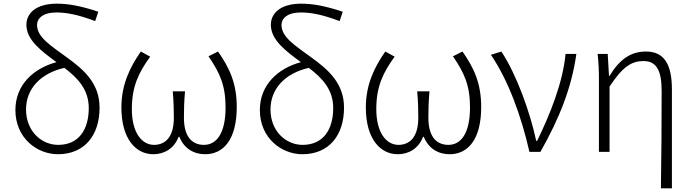

<svg xmlns="http://www.w3.org/2000/svg" viewBox="-20 -828 3774 1047"><path d="M296 13C440 13 523 -89 523 -241C523 -374 437 -448 346 -514C257 -579 182 -625 182 -692C182 -727 213 -760 288 -760C339 -760 401 -750 499 -713L516 -764C420 -796 352 -808 290 -808C174 -808 124 -754 124 -693C124 -610 204 -551 288 -489C161 -455 64 -364 64 -228C64 -76 181 13 296 13ZM331 -458C403 -403 464 -341 464 -239C464 -123 411 -38 297 -38C206 -38 122 -113 122 -231C122 -343 200 -428 331 -458Z M816 13C875 13 929 -17 954 -82H958C984 -17 1038 13 1099 13C1199 13 1271 -68 1271 -244C1271 -375 1231 -458 1169 -547L1117 -521C1180 -429 1210 -361 1210 -242C1210 -101 1161 -38 1092 -38C1037 -38 983 -71 983 -186C983 -228 984 -275 989 -330H922C927 -275 928 -228 928 -186C928 -72 874 -38 820 -38C753 -38 699 -105 699 -233C699 -355 735 -431 799 -519L748 -547C688 -461 642 -366 642 -242C642 -70 721 13 816 13Z M1629 13C1773 13 1856 -89 1856 -241C1856 -374 1770 -448 1679 -514C1590 -579 1515 -625 1515 -692C1515 -727 1546 -760 1621 -760C1672 -760 1734 -750 1832 -713L1849 -764C1753 -796 1685 -808 1623 -808C1507 -808 1457 -754 1457 -693C1457 -610 1537 -551 1621 -489C1494 -455 1397 -364 1397 -228C1397 -76 1514 13 1629 13ZM1664 -458C1736 -403 1797 -341 1797 -239C1797 -123 1744 -38 1630 -38C1539 -38 1455 -113 1455 -231C1455 -343 1533 -428 1664 -458Z M2149 13C2208 13 2262 -17 2287 -82H2291C2317 -17 2371 13 2432 13C2532 13 2604 -68 2604 -244C2604 -375 2564 -458 2502 -547L2450 -521C2513 -429 2543 -361 2543 -242C2543 -101 2494 -38 2425 -38C2370 -38 2316 -71 2316 -186C2316 -228 2317 -275 2322 -330H2255C2260 -275 2261 -228 2261 -186C2261 -72 2207 -38 2153 -38C2086 -38 2032 -105 2032 -233C2032 -355 2068 -431 2132 -519L2081 -547C2021 -461 1975 -366 1975 -242C1975 -70 2054 13 2149 13Z M2867 0H2927C3031 -184 3097 -349 3123 -534H3064C3050 -380 2980 -205 2909 -60H2904C2870 -219 2796 -423 2714 -547L2657 -529C2752 -390 2823 -194 2867 0Z M3584 199H3644V-341C3644 -478 3601 -547 3503 -547C3422 -547 3361 -508 3303 -413H3301L3294 -534H3239C3245 -479 3246 -438 3246 -395V0H3304V-356C3375 -463 3422 -495 3490 -495C3560 -495 3588 -443 3588 -333C3588 -165 3587 22 3584 199Z"/></svg>

Font: Noto Sans SC Light
Style: Regular
Weight: 300
Designer: Ryoko NISHIZUKA 西塚涼子 (kana, bopomofo & ideographs); Paul D. Hunt (Latin, Greek & Cyrillic); Sandoll Communications 산돌커뮤니
Foundry: Adobe
Version: Version 2.004;hotconv 1.0.118;makeotfexe 2.5.65603